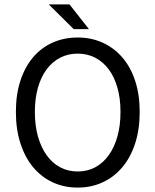

<svg xmlns="http://www.w3.org/2000/svg" viewBox="-20 -838 704 870"><path d="M332 12Q270 12 218.5 -12Q167 -36 130 -80.5Q93 -125 72.5 -188.5Q52 -252 52 -331Q52 -410 72.5 -472.5Q93 -535 130 -578.5Q167 -622 218.5 -645Q270 -668 332 -668Q394 -668 445.5 -644.5Q497 -621 534.5 -577.5Q572 -534 592.5 -471.5Q613 -409 613 -331Q613 -252 592.5 -188.5Q572 -125 534.5 -80.5Q497 -36 445.5 -12Q394 12 332 12ZM332 -61Q376 -61 411.5 -80Q447 -99 472.5 -134.5Q498 -170 512 -219.5Q526 -269 526 -331Q526 -392 512 -441Q498 -490 472.5 -524Q447 -558 411.5 -576.5Q376 -595 332 -595Q288 -595 252.5 -576.5Q217 -558 191.5 -524Q166 -490 152 -441Q138 -392 138 -331Q138 -269 152 -219.5Q166 -170 191.5 -134.5Q217 -99 252.5 -80Q288 -61 332 -61ZM201 -818H295L383 -706H314Z"/></svg>

Font: Myanmar Sanpya
Style: Regular
Weight: 400
Designer: Danh Hong
Foundry: Google Inc.
Version: Version 2.00 November 22, 2015